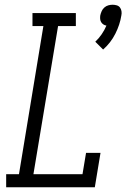

<svg xmlns="http://www.w3.org/2000/svg" viewBox="-20 -790 540 810"><path d="M415 -581 382 -614Q397 -628 409 -645.5Q421 -663 429 -682Q422 -683 416 -687Q410 -691 406.5 -697Q403 -703 402.5 -710.5Q402 -718 403 -725Q405 -734 409 -743Q413 -752 420.5 -758.5Q428 -765 437 -767.5Q446 -770 455 -770Q464 -770 472.5 -767.5Q481 -765 486 -758.5Q491 -752 492.5 -743Q494 -734 492 -725Q486 -686 466.5 -647.5Q447 -609 415 -581ZM6 0V-55H60L163 -680H117V-735H300V-680H225L121 -55H328L343 -145H404L380 0Z"/></svg>

Font: Iosevka Slab Light Oblique
Style: Regular
Weight: 300
Italic angle: -9°
Monospace: yes
Designer: Belleve Invis
Foundry: Belleve Invis
Version: Version 11.1.1; ttfautohint (v1.8.3)